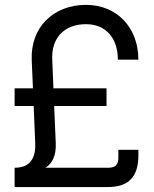

<svg xmlns="http://www.w3.org/2000/svg" viewBox="-20 -757 622 777"><path d="M39.1 -78.1V0H416C501.5 0 540 -42.5 540 -127.9V-150.9H459V-120.1C459 -89.8 447.3 -78.1 417 -78.1H164.1C191.4 -95.7 208 -126.5 205.6 -178.7L199.2 -328.1H411.1V-399.4H196.3L191.4 -516.6C187.5 -604.5 241.2 -659.2 328.1 -659.2C407.2 -659.2 457 -604 457 -515.6H540C540 -646 452.6 -737.3 328.1 -737.3C195.3 -737.3 103 -645.5 108.4 -514.6L113.3 -399.4H39.1V-328.1H116.2L122.6 -176.8C125.5 -105.5 91.3 -78.1 39.1 -78.1Z"/></svg>

Font: Raveo Display Display
Style: Regular
Weight: 400
Designer: Jakub Foglar, Rasmus Andersson (Inter)
Foundry: Jakubfoglar.com
Version: Version 1.100;Glyphs 3.2.3 (3260)